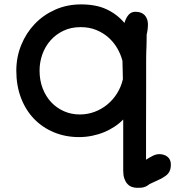

<svg xmlns="http://www.w3.org/2000/svg" viewBox="-20 -622 813 891"><path d="M55.7 -294.4Q55.7 -356.9 78.4 -412.8Q101.1 -468.8 141.1 -510.7Q181.2 -552.7 236.1 -577.1Q291 -601.6 356 -601.6Q425.3 -601.6 473.6 -579.3Q522 -557.1 557.6 -515.6Q564.5 -539.6 576.9 -553.5Q589.4 -567.4 607.9 -567.4Q637.2 -567.4 651.9 -551Q666.5 -534.7 666.5 -508.8Q666.5 -485.4 660.6 -461.4Q660.6 -449.2 660.4 -434.1Q660.2 -418.9 659.7 -403.3Q659.2 -394.5 658.9 -385.3Q658.7 -376 658.4 -362.8Q658.2 -349.6 658.2 -331.3Q658.2 -313 658.2 -286.4Q658.2 -259.8 658.2 -223.4Q658.2 -187 658 -137.7Q657.7 -88.4 657.7 -24.9Q657.7 38.6 657.7 119.1Q674.3 108.4 689.7 100.8Q705.1 93.3 718.8 93.3Q742.2 93.3 757.6 105.7Q772.9 118.2 772.9 141.6Q772.9 155.8 770 165Q767.1 174.3 761.5 181.6Q755.9 189 747.6 194.8Q739.3 200.7 728 207L673.8 232.4Q666 238.8 659.2 242.2Q652.3 245.6 645.5 247.3Q638.7 249 631.3 249.3Q624 249.5 615.2 249.5Q602.5 249.5 591.1 245.1Q579.6 240.7 570.8 231Q562 221.2 556.9 206.3Q551.8 191.4 551.8 169.9V-67.4Q533.7 -48.8 511 -33.9Q488.3 -19 462.2 -8.3Q436 2.4 406.7 8.3Q377.4 14.2 346.7 14.2Q283.7 14.2 230.2 -8.1Q176.8 -30.3 137.9 -70.6Q99.1 -110.8 77.4 -167.7Q55.7 -224.6 55.7 -294.4ZM163.6 -294.4Q163.6 -249 178.2 -211.4Q192.9 -173.8 218 -147.2Q243.2 -120.6 277.1 -105.7Q311 -90.8 350.1 -90.8Q386.2 -90.8 418.9 -103Q451.7 -115.2 478 -137Q504.4 -158.7 523.2 -188.7Q542 -218.8 550.3 -254.4L548.3 -339.4Q540.5 -370.1 523.9 -398.4Q507.3 -426.8 482.7 -448.5Q458 -470.2 425.8 -483.2Q393.6 -496.1 354.5 -496.1Q309.1 -496.1 273.7 -479Q238.3 -461.9 213.6 -433.6Q189 -405.3 176.3 -369.1Q163.6 -333 163.6 -294.4Z"/></svg>

Font: Autour One
Style: Regular
Weight: 400
Version: Version 1.007; ttfautohint (v0.92) -l 24 -r 24 -G 200 -x 7 -